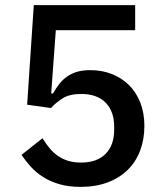

<svg xmlns="http://www.w3.org/2000/svg" viewBox="-20 -718 640 750"><path d="M508 -600H198L180 -353H187Q199 -374 212 -390.5Q225 -407 242 -419Q259 -431 281 -437.5Q303 -444 333 -444Q378 -444 416.5 -429Q455 -414 483.5 -386Q512 -358 528 -317.5Q544 -277 544 -226Q544 -174 527.5 -130Q511 -86 479 -54.5Q447 -23 400.5 -5.5Q354 12 295 12Q248 12 212 1.5Q176 -9 148.5 -26.5Q121 -44 100.5 -66.5Q80 -89 64 -113L146 -178Q159 -157 173 -140Q187 -123 205 -110Q223 -97 245.5 -90Q268 -83 297 -83Q359 -83 392.5 -117Q426 -151 426 -211V-223Q426 -283 392.5 -317Q359 -351 297 -351Q252 -351 225 -334Q198 -317 179 -296L86 -309L112 -698H508Z"/></svg>

Font: IBM Plex Sans Thai Medium
Style: Regular
Weight: 500
Designer: Mike Abbink, Paul van der Laan, Pieter van Rosmalen, Ben Mitchell, Mark Frömberg
Foundry: Bold Monday
Version: Version 1.1